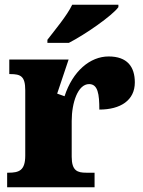

<svg xmlns="http://www.w3.org/2000/svg" viewBox="-20 -786 601 806"><path d="M179 -606H269C339 -642 452 -721 477 -756V-766H283C262 -721 208 -657 179 -619ZM377 0V-61H342C305 -61 281 -69 281 -128V-278C281 -355 307 -433 354 -433C391 -433 397 -391 397 -326C486 -326 546 -365 546 -440C546 -506 514 -549 436 -549C358 -549 285 -487 251 -382L220 -393L268 -536H19V-475H23C67 -475 86 -466 86 -407V-133C86 -70 60 -61 15 -61H10V0Z"/></svg>

Font: UArctic Serif Black
Style: Regular
Weight: 900
Designer: Customization by Puisto advertising & original work Monotype Design Team
Foundry: Monotype Imaging Inc.
Version: Version 2.004